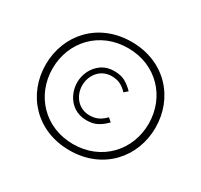

<svg xmlns="http://www.w3.org/2000/svg" viewBox="-160 -974 1257 1200"><g transform="rotate(30 468.5 -374.0)"><path d="M73.2 -373.5C73.2 -160.2 227.5 17.6 469.2 17.6C710.9 17.6 865.2 -160.2 865.2 -373.5C865.2 -586.9 710.9 -764.6 469.2 -764.6C227.5 -764.6 73.2 -586.9 73.2 -373.5ZM122.6 -373.5C122.6 -566.9 265.1 -719.7 469.2 -719.7C673.3 -719.7 815.9 -566.9 815.9 -373.5C815.9 -180.7 673.3 -27.3 469.2 -27.3C265.1 -27.3 122.6 -180.7 122.6 -373.5ZM606 -487.3C585.4 -508.3 564.9 -524.4 543.9 -535.6C522.9 -546.9 496.6 -552.2 465.8 -552.2C431.2 -552.2 401.9 -543.9 377 -526.9C327.1 -492.7 299.3 -435.1 299.3 -375C299.3 -345.2 306.2 -316.4 319.3 -289.6C346.2 -235.4 397 -198.2 465.8 -198.2C496.6 -198.2 522.9 -203.6 543.9 -214.8C564.9 -225.6 585.4 -241.7 606 -262.7L580.6 -285.2C547.4 -251.5 516.1 -234.4 467.8 -234.4C386.7 -234.4 335.9 -302.2 335.9 -375C335.9 -448.7 386.7 -516.6 467.8 -516.6C516.1 -516.6 547.4 -500 580.6 -465.3Z"/></g></svg>

Font: Estedad Light
Style: Regular
Weight: 300
Designer: Amin Abedi
Version: Version 7.3